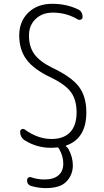

<svg xmlns="http://www.w3.org/2000/svg" viewBox="-20 -760 540 1000"><path d="M245.1 -356.4Q156.2 -398.4 118.2 -449.7Q80.1 -501 80.1 -575.2Q80.1 -648.4 127.4 -694.3Q174.8 -740.2 252 -740.2Q325.2 -740.2 384.8 -711.9Q410.2 -701.2 410.2 -670.9Q410.2 -662.1 401.4 -658.2Q392.6 -654.3 384.8 -659.2Q325.2 -694.3 254.9 -694.3Q200.2 -694.3 165.5 -661.1Q130.9 -627.9 130.9 -575.2Q130.9 -517.6 158.2 -479Q185.5 -440.4 250 -408.2Q351.6 -360.4 390.6 -309.1Q429.7 -257.8 429.7 -174.8Q429.7 -40 327.1 -2.9Q319.3 0 325.2 3.9Q332 7.8 336.9 16.6Q359.4 58.6 359.4 101.6Q359.4 149.4 327.1 184.6Q294.9 219.7 217.8 219.7Q181.6 219.7 143.6 209Q120.1 202.1 121.1 177.7Q121.1 169.9 127.9 165Q134.8 160.2 141.6 163.1Q174.8 174.8 211.9 174.8Q258.8 174.8 284.2 153.3Q309.6 131.8 309.6 91.8Q309.6 53.7 288.1 15.6Q283.2 6.8 277.3 7.8Q257.8 9.8 245.1 9.8Q171.9 9.8 110.4 -28.3Q85 -43.9 85 -74.2Q85 -83 92.8 -86.9Q100.6 -90.8 108.4 -85.9Q176.8 -36.1 248 -36.1Q312.5 -36.1 345.7 -71.8Q378.9 -107.4 378.9 -174.8Q378.9 -239.3 349.6 -279.8Q320.3 -320.3 245.1 -356.4Z"/></svg>

Font: Rounded-X Mgen+ 1m light
Style: Regular
Weight: 200
Designer: [Source Han Sans]
Ryoko NISHIZUKA  (kana & ideographs); Paul D. Hunt (Latin, Greek & Cyrillic); Wenlong ZHANG  (bopomofo
Version: Version 1.059.20150602